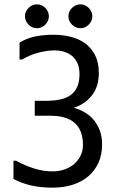

<svg xmlns="http://www.w3.org/2000/svg" viewBox="-20 -866 540 884"><path d="M150 -846Q172 -846 188.5 -829.5Q205 -813 205 -791Q205 -769 188.5 -752.5Q172 -736 150 -736Q128 -736 111.5 -752.5Q95 -769 95 -791Q95 -813 111.5 -829.5Q128 -846 150 -846ZM350 -846Q372 -846 388.5 -829.5Q405 -813 405 -791Q405 -769 388.5 -752.5Q372 -736 350 -736Q328 -736 311.5 -752.5Q295 -769 295 -791Q295 -813 311.5 -829.5Q328 -846 350 -846ZM222 -2Q165 -2 121.5 -12.5Q78 -23 42 -42V-126H54Q96 -103 138 -90Q180 -77 223 -77Q252 -77 277.5 -86Q303 -95 321.5 -111Q340 -127 351 -149.5Q362 -172 362 -198Q362 -333 213 -333H140V-402H206Q236 -403 261.5 -409Q287 -415 306 -429Q325 -443 335.5 -466Q346 -489 346 -525Q346 -555 336.5 -575.5Q327 -596 311 -609Q295 -622 274.5 -628Q254 -634 231 -634Q197 -634 157 -623.5Q117 -613 82 -592H70V-670Q106 -691 144 -698.5Q182 -706 227 -706Q268 -706 306 -696.5Q344 -687 372.5 -666Q401 -645 418 -611.5Q435 -578 435 -530Q435 -467 403 -426.5Q371 -386 320 -370Q347 -362 370.5 -348.5Q394 -335 411.5 -314Q429 -293 439.5 -265Q450 -237 450 -201Q450 -153 433 -116Q416 -79 385.5 -53.5Q355 -28 313.5 -15Q272 -2 222 -2Z"/></svg>

Font: D2Coding
Style: Regular
Weight: 400
Monospace: yes
Designer: Yong-Rak Park; Jeong-Hwan Yoon; Sang-Min Lee;
Foundry: NHN Corporation
Version: Version 1.3.2; Build 20180524